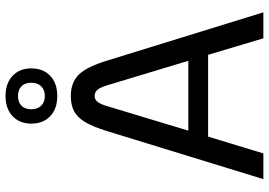

<svg xmlns="http://www.w3.org/2000/svg" viewBox="-162 -830 992 709"><g transform="rotate(-90 334.5 -476.0)"><path d="M486 -204H184L122 0H27L204 -576Q220 -628 237 -657Q254 -686 277 -698.5Q300 -711 334 -711Q384 -711 413 -681.5Q442 -652 465 -576L643 0H547ZM464 -277 374 -575Q366 -602 357 -612.5Q348 -623 334 -623Q321 -623 312.5 -612.5Q304 -602 296 -575L206 -277ZM232 -857Q232 -900 259.5 -926Q287 -952 334 -952Q381 -952 408.5 -926Q436 -900 436 -857Q436 -813 408.5 -787Q381 -761 334 -761Q287 -761 259.5 -787Q232 -813 232 -857ZM383 -857Q383 -880 370 -893Q357 -906 334 -906Q311 -906 298 -893Q285 -880 285 -857Q285 -834 298 -820.5Q311 -807 334 -807Q357 -807 370 -820.5Q383 -834 383 -857Z"/></g></svg>

Font: KoHo Medium
Style: Regular
Weight: 500
Version: Version 1.000; ttfautohint (v1.6)